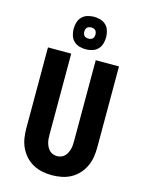

<svg xmlns="http://www.w3.org/2000/svg" viewBox="-143 -1072 886 1165"><g transform="rotate(15 300.0 -489.5)"><path d="M300 8Q269 8 239 2Q209 -4 182 -18.5Q155 -33 134 -56Q113 -79 100 -106.5Q87 -134 82 -164.5Q77 -195 77 -226V-735H223V-226Q223 -213 224 -200Q225 -187 228.5 -174.5Q232 -162 238 -150.5Q244 -139 253 -130Q262 -121 274.5 -116.5Q287 -112 300 -112Q313 -112 325.5 -116.5Q338 -121 347 -130Q356 -139 362 -150.5Q368 -162 371.5 -174.5Q375 -187 376 -200Q377 -213 377 -226V-735H523V-226Q523 -195 518 -164.5Q513 -134 500 -106.5Q487 -79 466 -56Q445 -33 418 -18.5Q391 -4 361 2Q331 8 300 8ZM300 -783Q280 -783 259.5 -789Q239 -795 224.5 -809.5Q210 -824 204 -844.5Q198 -865 198 -885Q198 -905 204 -925.5Q210 -946 224.5 -960.5Q239 -975 259.5 -981Q280 -987 300 -987Q320 -987 340.5 -981Q361 -975 375.5 -960.5Q390 -946 396 -925.5Q402 -905 402 -885Q402 -865 396 -844.5Q390 -824 375.5 -809.5Q361 -795 340.5 -789Q320 -783 300 -783ZM300 -850Q307 -850 314 -852Q321 -854 326 -859Q331 -864 333 -871Q335 -878 335 -885Q335 -892 333 -899Q331 -906 326 -911Q321 -916 314 -918Q307 -920 300 -920Q293 -920 286 -918Q279 -916 274 -911Q269 -906 267 -899Q265 -892 265 -885Q265 -878 267 -871Q269 -864 274 -859Q279 -854 286 -852Q293 -850 300 -850Z"/></g></svg>

Font: Iosevka Aile Heavy
Style: Regular
Weight: 900
Designer: Belleve Invis
Foundry: Belleve Invis
Version: Version 31.1.0; ttfautohint (v1.8.4)